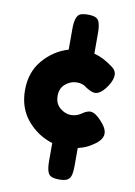

<svg xmlns="http://www.w3.org/2000/svg" viewBox="-85 -722 604 858"><g transform="rotate(10 217.0 -293.0)"><path d="M330 -242Q355 -242 390 -199Q409 -176 409 -156Q409 -125 364 -98Q340 -81 302 -72V8Q302 42 296 56.5Q290 71 277.5 76Q265 81 244 81Q223 81 210.5 76Q198 71 193 58Q186 41 186 7V-74Q118 -95 71.5 -150Q25 -205 25 -286.5Q25 -368 72 -423Q119 -478 186 -498V-593Q186 -652 210 -662Q223 -667 244 -667Q265 -667 277.5 -662Q290 -657 295 -644Q302 -627 302 -592V-500Q343 -490 386 -458Q408 -443 408 -421.5Q408 -400 391 -373Q362 -328 334 -328Q318 -328 291 -346Q275 -360 247.5 -360Q220 -360 196.5 -340.5Q173 -321 173 -286Q173 -251 196.5 -231.5Q220 -212 246 -212Q272 -212 293 -227Q314 -242 330 -242Z"/></g></svg>

Font: Fredoka One
Style: Regular
Weight: 400
Version: Version 1.001;April 7, 2020;FontCreator 12.0.0.2522 64-bit